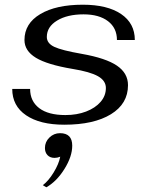

<svg xmlns="http://www.w3.org/2000/svg" viewBox="-20 -520 630 816"><path d="M32 -142H108Q108 -90 146.5 -60.5Q185 -31 258 -31Q307 -31 346 -46Q385 -61 407.5 -87Q430 -113 430 -146Q430 -177 396.5 -196Q363 -215 289 -227Q181 -245 132.5 -274.5Q84 -304 84 -350Q84 -420 151 -460Q218 -500 332 -500Q436 -500 494.5 -460.5Q553 -421 553 -350H477Q477 -401 439 -430Q401 -459 335 -459Q266 -459 222.5 -432.5Q179 -406 179 -363Q179 -336 210.5 -321Q242 -306 328 -291Q430 -273 477 -241Q524 -209 524 -158Q524 -79 451.5 -34.5Q379 10 253 10Q150 10 91 -30Q32 -70 32 -142ZM162 267Q186 249 208 213Q230 177 236 146Q224 151 212 151Q193 151 182 139.5Q171 128 171 109Q171 83 190 64.5Q209 46 235 46Q287 46 287 99Q287 145 254 198Q221 251 177 276Z"/></svg>

Font: Fahkwang
Style: Italic
Weight: 400
Italic angle: -10°
Version: Version 1.000; ttfautohint (v1.6)